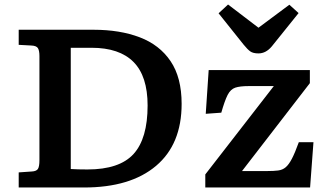

<svg xmlns="http://www.w3.org/2000/svg" viewBox="-20 -832 1443 852"><path d="M63 0V-67L121 -71Q141 -72 148 -82Q155 -92 155 -122V-583Q155 -607 148.5 -618Q142 -629 119 -630L63 -633V-700H395Q512 -700 600 -666.5Q688 -633 737 -560.5Q786 -488 786 -371Q786 -192 672.5 -96Q559 0 353 0ZM368 -80Q510 -80 572.5 -148.5Q635 -217 635 -364Q635 -494 572.5 -557Q510 -620 386 -620H294V-82Q307 -81 327.5 -80.5Q348 -80 368 -80ZM891 0V-58L1195 -450H1083Q1045 -450 1024 -443Q1003 -436 990 -410.5Q977 -385 962 -332L893 -327L906 -521H1355V-463L1054 -73H1167Q1195 -73 1214.5 -75.5Q1234 -78 1248 -90Q1262 -102 1275.5 -128Q1289 -154 1306 -201H1371L1356 0ZM1127 -595Q1103 -595 1090.5 -604Q1078 -613 1061 -634L950 -773L992 -812L1127 -709L1264 -811L1305 -774L1186 -626Q1160 -595 1127 -595Z"/></svg>

Font: Literata 7pt SemiBold
Style: Regular
Weight: 600
Designer: Latin by Veronika Burian and Jose Scaglione. Greek by Irene Vlachou. Cyrillic by Vera Evstafieva.
Foundry: TypeTogether
Version: Version 3.002